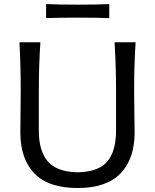

<svg xmlns="http://www.w3.org/2000/svg" viewBox="-20 -923 770 954"><path d="M209 -833V-902.8Q265.6 -899.9 366.2 -899.9Q466.3 -899.9 522.9 -902.8V-833Q463.9 -835.4 366.2 -835.4Q268.1 -835.4 209 -833ZM365.7 11.2Q220.7 11.2 150.9 -61.3Q81.1 -133.8 81.1 -265.1Q81.1 -280.8 82 -354.5Q83 -428.2 83 -474.6Q83 -597.2 76.7 -712.9H180.7Q172.9 -596.2 172.9 -474.6V-273.9Q172.9 -171.9 218 -120.4Q263.2 -68.8 365.7 -66.9Q468.8 -68.8 512.7 -120.1Q556.6 -171.4 556.6 -274.9V-474.6Q556.6 -592.8 549.3 -712.9H653.8Q646.5 -603.5 646.5 -474.6Q646.5 -428.2 647.7 -354.2Q648.9 -280.3 648.9 -265.1Q648.9 -133.8 578.9 -61.3Q508.8 11.2 365.7 11.2Z"/></svg>

Font: Commissioner Flair
Style: Regular
Weight: 400
Designer: Kostas Bartsokas
Foundry: Kostas Bartsokas
Version: Version 1.000